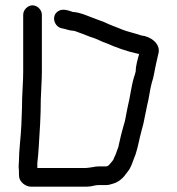

<svg xmlns="http://www.w3.org/2000/svg" viewBox="-20 -692 665 720"><path d="M67 -637V-424C67 -388 64 -359 63 -323C63 -288 61 -252 60 -221C58 -176 51 -129 51 -86C50 -78 50 -70 50 -63C51 -58 51 -53 51 -48C51 -41 51 -34 52 -27C55 -9 76 8 96 8H294C303 8 311 8 319 7C329 5 340 2 350 2H378C386 2 394 0 403 -3C428 -10 444 -27 457 -46C473 -64 478 -89 488 -112C495 -134 500 -156 505 -179L511 -203C516 -220 520 -236 523 -254L528 -278C529 -285 531 -292 532 -298C539 -324 542 -356 549 -381C557 -403 560 -431 566 -456C568 -466 568 -466 570 -474C572 -481 573 -486 574 -491C584 -528 544 -556 510 -559C487 -567 463 -572 441 -580C418 -590 393 -598 371 -609C354 -616 340 -620 323 -627C302 -635 281 -645 255 -647C254 -647 252 -647 251 -648C235 -653 215 -661 198 -650C171 -633 183 -592 211 -586C225 -584 237 -578 251 -577C260 -577 267 -573 276 -570C294 -564 313 -555 330 -550C346 -545 362 -535 379 -530C415 -514 456 -499 499 -490H502C497 -472 489 -447 489 -425C487 -416 485 -409 482 -401C472 -367 468 -327 459 -292L454 -267C451 -252 449 -236 444 -223C437 -199 431 -174 426 -151C425 -140 418 -127 416 -119L412 -109C409 -104 407 -99 405 -93C401 -87 397 -83 392 -77C389 -73 384 -68 378 -68H350C343 -68 335 -67 326 -65L312 -63C306 -62 300 -62 294 -62H120V-81C122 -97 124 -119 125 -137C129 -197 133 -256 133 -321C134 -358 137 -389 137 -424V-637C137 -655 120 -672 102 -672C84 -672 67 -655 67 -637Z"/></svg>

Font: Electronic
Style: Bd
Weight: 700
Version: Version 1.011